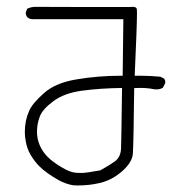

<svg xmlns="http://www.w3.org/2000/svg" viewBox="-20 -534 540 570"><path d="M336.9 -309.1Q271 -309.1 207 -298.3Q145 -288.1 110.8 -257.8Q76.2 -227.1 66.9 -205.6Q53.7 -176.8 53.7 -142.6Q53.7 -127.4 56.6 -113.8Q60.5 -92.3 69.8 -76.2Q81.5 -55.7 96.2 -41Q117.7 -19.5 155.3 1.5Q175.3 12.2 197.3 16.1Q204.6 16.6 211.9 16.6Q245.1 16.6 275.9 9.3Q314.5 0.5 346.7 -29.3Q373 -54.2 374.5 -78.6Q376.5 -107.9 378.4 -272.5Q390.1 -272.9 393.6 -272.9Q397 -272.9 401.6 -272.9Q406.2 -272.9 412.6 -272.5Q425.8 -271.5 438 -269Q441.4 -268.6 444.8 -268.6Q455.1 -268.6 463.4 -273.4L470.2 -286.6Q470.7 -288.1 470.7 -290Q470.7 -296.4 466.8 -300.8L456.1 -306.2Q425.8 -309.1 400.4 -309.1Q394 -309.1 379.9 -309.1Q386.7 -459.5 386.7 -496.1Q386.7 -504.9 386.2 -507.3L384.8 -510.3Q381.8 -513.7 372.6 -513.7L366.2 -513.2Q105.5 -513.2 87.9 -513.7Q86.9 -513.7 85.9 -513.7Q72.8 -513.7 61 -508.3L57.1 -499Q56.6 -497.1 56.6 -495.8Q56.6 -494.6 56.6 -493.2Q56.6 -491.7 57.6 -489.3Q58.6 -485.8 61 -482.9Q66.4 -478 74.7 -477.1H346.2L344.2 -309.1ZM277.8 -28.3Q235.8 -20.5 221.2 -20.5Q212.4 -20.5 207 -21Q188 -22 163.6 -37.1Q136.2 -53.2 121.3 -68.4Q106.4 -83.5 98.1 -102.5Q89.8 -121.6 89.8 -142.6Q89.8 -166 98.1 -188Q106 -209.5 138.4 -233.6Q170.9 -257.8 224.4 -264.9Q277.8 -272 342.3 -272.9Q340.3 -118.2 339.4 -93.8Q338.4 -66.4 319.3 -53.7Q303.7 -42.5 277.8 -28.3Z"/></svg>

Font: Bakudai
Style: ExtraLight
Weight: 200
Version: Version 1.48